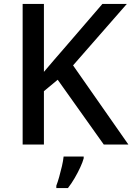

<svg xmlns="http://www.w3.org/2000/svg" viewBox="-20 -734 672 975"><path d="M632 0H507L273 -329L203 -271V0H95V-714H203V-369Q229 -400 255 -430Q281 -460 307 -490L500 -714H624L351 -402ZM405 70Q400 89 387.5 116Q375 143 359 170.5Q343 198 325 221H266V209Q273 191 280.5 164.5Q288 138 294.5 110Q301 82 303 61H405Z"/></svg>

Font: Noto Sans Armenian Medium
Style: Regular
Weight: 500
Designer: Monotype Design Team
Foundry: Monotype Imaging Inc.
Version: Version 2.007